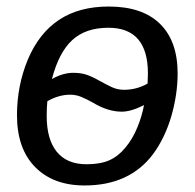

<svg xmlns="http://www.w3.org/2000/svg" viewBox="-20 -558 596 588"><path d="M524 -333Q524 -301 519 -267.5Q514 -234 504.5 -201.5Q495 -169 480.5 -139Q466 -109 448 -85Q376 10 239 10Q143 10 87.5 -46.5Q32 -103 32 -205Q32 -295 65 -375Q99 -456 160.5 -497Q222 -538 313 -538Q416 -538 470 -485Q524 -432 524 -333ZM195 -268Q160 -268 125 -248Q124 -238 123.5 -227Q123 -216 123 -203Q123 -131 154 -93Q185 -55 245 -55Q288 -55 315.5 -67.5Q343 -80 364 -106Q386 -132 400.5 -167.5Q415 -203 421 -236Q381 -216 353 -216Q310 -216 264 -244Q246 -254 229.5 -261Q213 -268 195 -268ZM433 -333Q433 -473 312 -473Q242 -473 201 -435Q160 -397 139 -316Q173 -335 204 -335Q227 -335 244 -329.5Q261 -324 284 -311Q302 -301 320.5 -292Q339 -283 360 -283Q398 -283 432 -302Z"/></svg>

Font: Libra Sans Modern
Style: Italic
Weight: 400
Italic angle: -12°
Foundry: Stefan Peev, Context Ltd
Version: Version 1.000